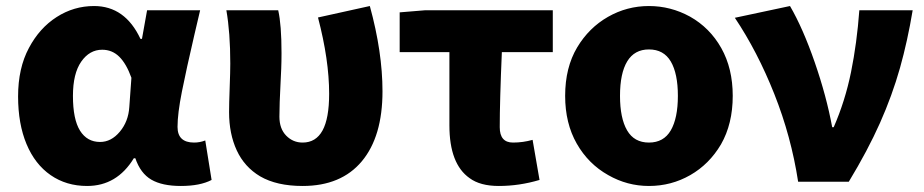

<svg xmlns="http://www.w3.org/2000/svg" viewBox="-20 -603 3066 637"><path d="M40 -283Q40 -377 76 -444Q111 -510 168 -546.5Q225 -583 292 -583Q395 -583 446 -474H451L468 -569H644Q628 -499 625 -488Q598 -372 583.5 -299Q569 -226 569 -182Q569 -130 624 -130Q643 -130 661 -137L682 -6Q644 14 580 14Q518 14 482 -7Q446 -28 429 -78H424Q368 14 269 14Q200 14 148 -22Q96 -58 68 -125Q40 -192 40 -283ZM409 -248 416 -345Q399 -392 375.5 -415Q352 -438 319 -438Q277 -438 249.5 -398.5Q222 -359 222 -285Q222 -207 245.5 -169.5Q269 -132 312 -132Q349 -132 377.5 -166Q406 -200 409 -248Z M843 -18Q791 -49 765.5 -104Q740 -159 740 -231Q740 -258 742 -312Q744 -366 744 -392Q744 -495 731 -569H903Q914 -521 914 -427Q914 -399 913 -374.5Q912 -350 911 -332Q907 -256 907 -216Q907 -176 929.5 -153Q952 -130 984 -130Q1028 -130 1050 -170Q1072 -210 1072 -292Q1072 -404 1035 -545L1207 -583Q1249 -430 1249 -300Q1249 -150 1180.5 -68Q1112 14 984 14Q898 14 843 -18Z M1538 -12Q1471 -59 1471 -187V-430H1306V-562L1391 -569H1814V-430H1645Q1638 -267 1638 -181Q1638 -130 1682 -130Q1715 -130 1747 -139L1770 -6Q1703 14 1635 14Q1573 14 1538 -12Z M1998 -22Q1932 -59 1893.5 -126.5Q1855 -194 1855 -285Q1855 -379 1895 -446Q1934 -511 1997 -547Q2060 -583 2133 -583Q2205 -583 2269 -548Q2335 -511 2373 -443.5Q2411 -376 2411 -285Q2411 -192 2372 -124Q2333 -58 2270 -22Q2207 14 2133 14Q2061 14 1998 -22ZM2229 -285Q2229 -359 2205.5 -399Q2182 -439 2133 -439Q2085 -439 2061 -399.5Q2037 -360 2037 -285Q2037 -211 2060.5 -170.5Q2084 -130 2133 -130Q2182 -130 2205.5 -170.5Q2229 -211 2229 -285Z M2418 -544 2601 -583Q2644 -509 2683 -396.5Q2722 -284 2741 -181H2746Q2784 -268 2803.5 -364Q2823 -460 2831 -569H3008Q2991 -467 2966 -378Q2940 -286 2899.5 -195Q2859 -104 2796 0H2628Q2605 -150 2549 -291Q2493 -432 2418 -544Z"/></svg>

Font: Merged Yaku Han JP Black
Style: Regular
Weight: 900
Designer: Ryoko NISHIZUKA 西塚涼子 (kana, bopomofo & ideographs); Paul D. Hunt (Latin, Greek & Cyrillic); Sandoll Communications 산돌커뮤니
Foundry: Adobe
Version: Version 2.004